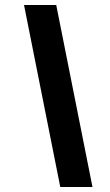

<svg xmlns="http://www.w3.org/2000/svg" viewBox="-20 -743 439 763"><path d="M219.5 0 75.5 -723H203.5L347.5 0Z"/></svg>

Font: Public Sans Black
Style: Italic
Weight: 900
Italic angle: -8°
Designer: The Public Sans project authors (U.S. Web Design System). Libre Franklin designed by Pablo Impallari and Rodrigo Fuenzal
Version: Version 1.007; ttfautohint (v1.8.1) -l 8 -r 50 -G 200 -x 14 